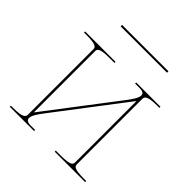

<svg xmlns="http://www.w3.org/2000/svg" viewBox="-181 -803 937 937"><g transform="rotate(45 287.5 -335.0)"><path d="M452.5 -660V-670H132.5V-660ZM547.5 -520H380V-512.5H412C433.5 -512.5 442.5 -505 442.5 -492.5C442.5 -476.5 427 -452.5 404 -422.5L130 -63.5V-486.5C130 -501 136.5 -512.5 205 -512.5H237.5V-520H27.5V-512.5H42.5C111 -512.5 117.5 -501 117.5 -486.5V-36C117.5 -21.5 111 -7.5 42.5 -7.5H27.5V0H195V-7.5H163C141.5 -7.5 132.5 -15 132.5 -28C132.5 -44 148 -68 171 -98L445 -457V-33.5C445 -19 438.5 -7.5 370 -7.5H337.5V0H547.5V-7.5H532.5C464 -7.5 457.5 -19 457.5 -33.5V-484C457.5 -498.5 464 -512.5 532.5 -512.5H547.5Z"/></g></svg>

Font: ZnikomitSC
Style: Regular
Weight: 100
Designer: gluk
Foundry: gluk
Version: Version 0.55